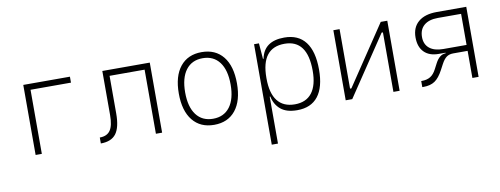

<svg xmlns="http://www.w3.org/2000/svg" viewBox="-62 -850 3640 1397"><g transform="rotate(-10 1758.0 -151.0)"><path d="M146.5 0V-517.6H491.2V-473.6H192.4V0Z M628.4 0V-43.9Q682.1 -43.9 706.3 -79.1Q730.5 -114.3 730.5 -192.4V-517.6H1081.1V0H1035.2V-473.6H776.4V-195.8Q776.4 -92.8 741.5 -46.4Q706.5 0 628.4 0Z M1464.8 9.8Q1363.3 9.8 1306.6 -60.5Q1250 -130.9 1250 -258.8Q1250 -387.2 1306.6 -457.3Q1363.3 -527.3 1464.8 -527.3Q1566.9 -527.3 1623.3 -457.3Q1679.7 -387.2 1679.7 -258.8Q1679.7 -130.9 1623.3 -60.5Q1566.9 9.8 1464.8 9.8ZM1464.8 -35.2Q1544.9 -35.2 1588.9 -93.5Q1632.8 -151.9 1632.8 -258.8Q1632.8 -365.7 1588.9 -424.1Q1544.9 -482.4 1464.8 -482.4Q1384.8 -482.4 1340.8 -424.1Q1296.9 -365.7 1296.9 -258.8Q1296.9 -151.9 1340.8 -93.5Q1384.8 -35.2 1464.8 -35.2Z M1851.6 224.6V-517.6H1887.7L1897 -401.4H1901.4Q1925.8 -527.3 2075.7 -527.3Q2179.2 -527.3 2232.2 -458Q2285.2 -388.7 2285.2 -253.9Q2285.2 -124 2232.9 -57.1Q2180.7 9.8 2078.6 9.8Q2000 9.8 1957.3 -25.6Q1914.6 -61 1901.9 -122.1H1897.5V224.6ZM1897.5 -255.9Q1897.5 -147 1940.9 -91.1Q1984.4 -35.2 2068.8 -35.2Q2152.3 -35.2 2195.3 -90.8Q2238.3 -146.5 2238.3 -253.9Q2238.3 -482.4 2069.8 -482.4Q1897.5 -482.4 1897.5 -261.2Z M2437.5 0V-517.6H2483.4V-78.1H2493.2L2787.6 -517.6H2835.9V0H2790V-439.5H2780.3L2485.8 0Z M3162.6 -214.8Q3093.3 -214.8 3055.2 -253.4Q3017.1 -292 3017.1 -361.8Q3017.1 -436 3065.2 -476.8Q3113.3 -517.6 3201.7 -517.6H3419.4V0H3373.5V-200.2H3267.6Q3236.8 -200.2 3217 -185.5Q3197.3 -170.9 3178.7 -135.7L3157.7 -96.2Q3128.9 -42 3096.2 -19.8Q3063.5 2.4 3012.2 2.4H3002.9V-42.5H3007.3Q3045.4 -42.5 3071 -58.3Q3096.7 -74.2 3114.7 -109.4L3136.2 -150.4Q3167.5 -210.4 3212.9 -210.4V-214.8ZM3373.5 -244.1V-473.6H3201.7Q3135.7 -473.6 3099.9 -443.1Q3064 -412.6 3064 -356.4Q3064 -302.7 3099.9 -273.4Q3135.7 -244.1 3201.7 -244.1Z"/></g></svg>

Font: Cascadia Code ExtraLight
Style: Regular
Weight: 200
Monospace: yes
Designer: Aaron Bell
Foundry: Saja Typeworks
Version: Version 2407.024; ttfautohint (v1.8.4)